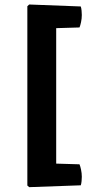

<svg xmlns="http://www.w3.org/2000/svg" viewBox="-20 -690 400 832"><path d="M106.5 121 98.5 114V-663L106.5 -670.5L330 -662Q332.5 -655 333.5 -643.8Q334.5 -632.5 334.5 -625Q334.5 -609.5 331.2 -594.2Q328 -579 324.5 -571L223.5 -568V19L324.5 22Q328 30 331.2 45.2Q334.5 60.5 334.5 76Q334.5 83.5 333.5 94.8Q332.5 106 330 113Z"/></svg>

Font: Signika SC SemiBold
Style: Regular
Weight: 600
Designer: Anna Giedryś
Foundry: Anna Giedryś
Version: Version 2.000; ttfautohint (v1.8.3) -l 8 -r 50 -G 200 -x 9 -